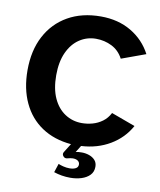

<svg xmlns="http://www.w3.org/2000/svg" viewBox="-93 -754 845 1013"><g transform="rotate(10 329.0 -247.0)"><path d="M352.6 186.2Q329.5 186.2 307.2 182.5Q284.9 178.7 264.6 171.9L280.2 124.8Q289.9 129.3 306.8 133.6Q323.7 137.9 340.6 137.9Q360.9 137.9 373.6 131Q386.3 124.1 386.3 109.6Q386.3 97.6 376.5 90.3Q366.7 83.1 349.1 83.1Q342.9 83.1 335.7 84.5Q328.4 85.9 321 87.9Q307.2 91.9 298.3 81.1Q289.4 70.2 296.4 58.6L326.2 11Q234.7 3 168.9 -41Q103.1 -84.9 67.9 -159.9Q32.6 -234.9 32.6 -334.2Q32.6 -439.8 73.6 -517.3Q114.5 -594.8 189.4 -637.4Q264.2 -680 365.6 -680Q458.5 -680 528.4 -638.6Q598.4 -597.1 635.6 -525.8L506.5 -478.7Q484.5 -520.4 445.3 -540Q406.1 -559.6 360.6 -559.6Q312.1 -559.6 272.3 -533.2Q232.6 -506.9 209.4 -456.3Q186.3 -405.8 186.3 -334.2Q186.3 -261.6 209.2 -211.3Q232.2 -161.1 272.6 -134.7Q312.9 -108.4 362.7 -108.4Q391.3 -108.4 419.6 -116.2Q447.9 -123.9 472.1 -141.6Q496.3 -159.3 511.3 -188.5L639.6 -141.4Q602.4 -73.7 534.6 -33.6Q466.7 6.6 380.3 11.2L357.9 47.4Q365.1 45.4 373.4 44.8Q381.7 44.2 391.1 44.2Q410.9 44.2 430 50.8Q449.2 57.4 461.6 71.1Q473.9 84.8 473.9 106.4Q473.9 133.6 456.9 151.2Q439.9 168.7 412.3 177.5Q384.7 186.2 352.6 186.2Z"/></g></svg>

Font: Atkinson Hyperlegible Next
Style: Regular
Weight: 400
Designer: Elliott Scott, Megan Eiswerth, Linus Boman, Theodore Petrosky, Letters from Sweden
Foundry: Applied Design Works, Letters from Sweden
Version: Version 2.001